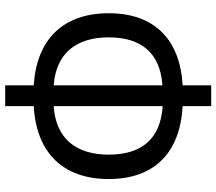

<svg xmlns="http://www.w3.org/2000/svg" viewBox="-67 -753 834 740"><g transform="rotate(90 350.0 -383.0)"><path d="M670 -385C670 -561 569 -660 389 -670V-780H309V-670C132 -660 31 -561 31 -385C31 -209 132 -107 309 -96V14H389V-96C569 -106 670 -209 670 -385ZM389 -173V-593C514 -585 576 -513 576 -385C576 -259 514 -181 389 -173ZM124 -385C124 -512 186 -584 309 -592V-173C186 -182 124 -259 124 -385Z"/></g></svg>

Font: Kawkab Mono Light
Style: Bold
Weight: 400
Monospace: yes
Designer: Abdullah Arif
Foundry: Abdullah Arif
Version: Version 1.000;PS 000.500;hotconv 1.0.88;makeotf.lib2.5.64775